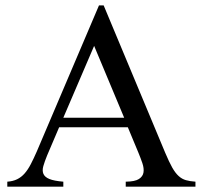

<svg xmlns="http://www.w3.org/2000/svg" viewBox="-20 -698 759 718"><path d="M450.2 0V-18.6Q484.9 -19 499.5 -28.6Q514.2 -38.1 516.6 -53.2Q519 -68.4 512.5 -87.6Q505.9 -106.9 497.6 -127L458 -222.2H201.2L156.2 -116.7Q147 -94.2 142.1 -77.1Q137.2 -60.1 142.3 -47.9Q147.5 -35.6 164.8 -28.6Q182.1 -21.5 216.8 -18.6V0H7.3V-18.6Q28.3 -20 43.9 -27.6Q59.6 -35.2 72 -49.3Q84.5 -63.5 95.2 -84.2Q106 -105 117.7 -131.8L350.1 -677.7H367.7L597.7 -127Q612.3 -92.3 624 -71.5Q635.7 -50.8 648.2 -39.6Q660.6 -28.3 675.5 -24.2Q690.4 -20 710.9 -18.6V0ZM332 -526.4 216.8 -257.8H444.3Z"/></svg>

Font: Campania
Style: Regular
Weight: 400
Version: Version 2.009